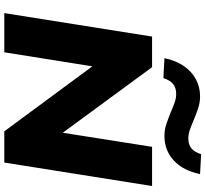

<svg xmlns="http://www.w3.org/2000/svg" viewBox="-52 -928 979 916"><g transform="rotate(90 438.0 -469.5)"><path d="M42 0 154 -705H300L626 -261H610L680 -705H867L755 0H606L282 -439H299L229 0ZM352 -759 257 -764Q268 -817 293.5 -855Q319 -893 356.5 -913.5Q394 -934 439 -934Q470 -934 499 -924Q528 -914 554 -903Q577 -893 598 -885.5Q619 -878 640 -878Q670 -878 688 -893.5Q706 -909 715 -939L810 -934Q794 -854 745.5 -809Q697 -764 628 -764Q597 -764 568.5 -774Q540 -784 513 -795Q490 -805 469 -812.5Q448 -820 428 -820Q398 -820 380 -805Q362 -790 352 -759Z"/></g></svg>

Font: Nunito Sans 10pt SemiExpanded Black
Style: Italic
Weight: 900
Width: 6
Italic angle: -9°
Designer: Vernon Adams
Foundry: Vernon Adams
Version: Version 3.101;gftools[0.9.27]